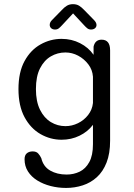

<svg xmlns="http://www.w3.org/2000/svg" viewBox="-20 -678 659 946"><path d="M305.5 248Q266 248 229.2 238.5Q192.5 229 163.5 211Q134.5 193 117.8 166.8Q101 140.5 101 106.5Q101 87 112 77.5Q123 68 141 68Q159 68 168.2 78.2Q177.5 88.5 183.5 101.5Q193.5 143 227.5 162.5Q261.5 182 308 182Q343 182 372.5 167.8Q402 153.5 420 120.5Q438 87.5 438 32.5V-63Q413 -29.5 372.2 -9.5Q331.5 10.5 283.5 10.5Q228.5 10.5 179.8 -17.2Q131 -45 101 -100.5Q71 -156 71 -239Q71 -322.5 101 -377.2Q131 -432 179.8 -459.2Q228.5 -486.5 283.5 -486.5Q333 -486.5 374.5 -465.2Q416 -444 441 -408V-448Q448.5 -482.5 480.5 -482.5Q522.5 -482.5 522.5 -430V15.5Q522.5 78.5 505 123Q487.5 167.5 457.2 195Q427 222.5 387.8 235.2Q348.5 248 305.5 248ZM302.5 -56.5Q334.5 -56.5 364.2 -71Q394 -85.5 414.2 -111.5Q434.5 -137.5 438 -170.5V-300Q435.5 -334.5 415 -361.2Q394.5 -388 364.8 -403.8Q335 -419.5 302.5 -419.5Q263.5 -419.5 230.5 -400.2Q197.5 -381 177.2 -341.2Q157 -301.5 157 -239Q157 -178 177.2 -137.2Q197.5 -96.5 230.5 -76.5Q263.5 -56.5 302.5 -56.5ZM443.5 -579Q455.5 -566.5 455.5 -555Q455.5 -545 448 -538.8Q440.5 -532.5 428.5 -532.5Q418 -532.5 410.5 -538.2Q403 -544 394 -554L340 -612L285.5 -553.5Q276.5 -543.5 269.2 -538Q262 -532.5 251 -532.5Q239.5 -532.5 232.2 -539Q225 -545.5 225 -555.5Q225 -568 236 -579L283 -627Q297 -642.5 309.8 -650Q322.5 -657.5 339.5 -657.5Q357 -657.5 369.5 -650Q382 -642.5 396.5 -627Z"/></svg>

Font: Sono ExtraLight Monospace
Style: Regular
Weight: 400
Version: Version 2.112